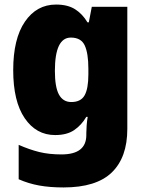

<svg xmlns="http://www.w3.org/2000/svg" viewBox="-20 -583 639 843"><path d="M226 -563Q277 -563 309.5 -542.5Q342 -522 364 -485H370L383 -553H539V-17Q539 108 471 174Q403 240 259 240Q199 240 152 231.5Q105 223 62 204V53Q110 74 152.5 84.5Q195 95 250 95Q359 95 359 10V1Q359 -13 360.5 -32.5Q362 -52 365 -70H359Q338 -34 306 -12Q274 10 222 10Q139 10 88.5 -64Q38 -138 38 -275Q38 -413 89.5 -488Q141 -563 226 -563ZM291 -418Q221 -418 221 -272Q221 -200 239 -167.5Q257 -135 293 -135Q335 -135 351.5 -164.5Q368 -194 368 -256V-281Q368 -349 352 -383.5Q336 -418 291 -418Z"/></svg>

Font: Noto Sans Lao SemiCondensed Black
Style: Regular
Weight: 900
Width: 4
Designer: Monotype Design Team
Foundry: Monotype Imaging Inc.
Version: Version 2.003; ttfautohint (v1.8.4.7-5d5b)